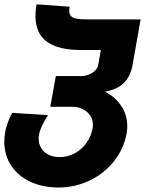

<svg xmlns="http://www.w3.org/2000/svg" viewBox="-32 -682 659 872"><path d="M-12.5 -39Q-12.5 -58 -8.5 -82Q-1.5 -123 23.5 -169.5L186 -159Q152 -107.5 145 -69.5Q143.5 -60.5 143.5 -52.5Q143.5 -28.5 155 -9.5Q166.5 9.5 188 20.5Q209.5 31.5 238.5 31.5Q276 31.5 308 14Q340 -3.5 361.2 -33.8Q382.5 -64 388.5 -100Q390 -107.5 390 -115Q390 -138.5 377.5 -157.2Q365 -176 344 -186.5Q323 -197 299 -197H196.5L221.5 -336.5H336.5Q354.5 -336.5 371.8 -343.5Q389 -350.5 400.5 -362.2Q412 -374 414 -386.5L426 -455H333.5Q233.5 -455 181.2 -492.5Q129 -530 129 -610Q129 -635.5 134 -662.5L284 -651.5Q282.5 -642 282.5 -634Q282.5 -618 289.8 -609.5Q297 -601 314 -597.5Q331 -594 362.5 -594H606.5L571 -392Q561 -334 530 -304.5Q499 -275 444 -265.5Q490.5 -243 518.2 -201.5Q546 -160 546 -108.5Q546 -92.5 543 -76Q530.5 -6 486 50Q441.5 106 375.2 137.8Q309 169.5 234 169.5Q161 169.5 105 143Q49 116.5 18.2 69.2Q-12.5 22 -12.5 -39Z"/></svg>

Font: JuliaMono Black
Style: Italic
Weight: 900
Italic angle: -9°
Monospace: yes
Designer: cormullion
Foundry: corm
Version: Version 0.057; ttfautohint (v1.8.4)